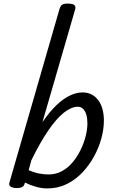

<svg xmlns="http://www.w3.org/2000/svg" viewBox="-20 -1035 638 1072"><path d="M72 15Q55 15 41 8Q27 1 33 -17L312 -984Q318 -1003 327.5 -1009Q337 -1015 357 -1015Q387 -1015 396 -1006Q405 -997 398 -977L217 -353Q256 -410 294 -446.5Q332 -483 369 -501Q406 -519 441 -519Q495 -519 527.5 -477Q560 -435 560 -361Q560 -314 546 -262.5Q532 -211 505 -161.5Q478 -112 439.5 -71.5Q401 -31 352 -7Q303 17 244 17Q213 17 181 8Q149 -1 119 -16L118 -11Q115 2 105 8.5Q95 15 72 15ZM140 -85Q172 -71 199.5 -66Q227 -61 252 -61Q292 -61 326 -79.5Q360 -98 386 -129.5Q412 -161 430.5 -199Q449 -237 458.5 -275.5Q468 -314 468 -346Q468 -374 462 -394.5Q456 -415 444 -427Q432 -439 414 -439Q378 -439 336 -405.5Q294 -372 248.5 -305Q203 -238 155 -140Z"/></svg>

Font: Playwrite AU NSW
Style: Regular
Weight: 400
Designer: Veronika Burian, José Scaglione
Foundry: TypeTogether
Version: Version 1.002